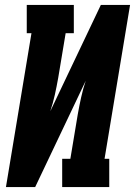

<svg xmlns="http://www.w3.org/2000/svg" viewBox="-20 -755 545 775"><path d="M4 0 107 -621H88V-735H278V-621H245L215 -441Q209 -407 201.5 -373Q194 -339 183 -306L387 -735H505L402 -114H421V0H231V-114H264L294 -294Q300 -328 307.5 -362Q315 -396 326 -429L122 0Z"/></svg>

Font: Iosevka Slab Heavy Oblique
Style: Regular
Weight: 900
Italic angle: -9°
Monospace: yes
Designer: Belleve Invis
Foundry: Belleve Invis
Version: Version 11.1.1; ttfautohint (v1.8.3)